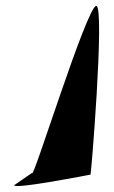

<svg xmlns="http://www.w3.org/2000/svg" viewBox="-20 -709 388 652"><path d="M28 -80C28 -65 287 -116 287 -116C287 -81 337 -689 307 -689C275 -689 89 -86 89 -122Z"/></svg>

Font: Corrode
Style: Regular
Weight: 400
Designer: Mew Too
Version: Version 0.532